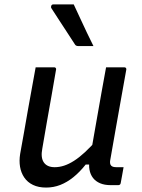

<svg xmlns="http://www.w3.org/2000/svg" viewBox="-20 -836 640 867"><path d="M141 -532Q162 -532 182.5 -532Q203 -532 225 -532Q228 -532 230 -530.5Q232 -529 233 -526.5Q234 -524 233 -521Q223 -462 212.5 -402.5Q202 -343 191.5 -284Q181 -225 171 -165Q163 -124 178 -102.5Q193 -81 227 -81Q248 -81 269.5 -88Q291 -95 314.5 -110Q338 -125 364.5 -149.5Q391 -174 421 -209L399 -93H367Q340 -59 311.5 -36Q283 -13 252.5 -1Q222 11 188 11Q154 11 129 -1Q104 -13 89.5 -34.5Q75 -56 70.5 -83Q66 -110 71 -141Q80 -190 88.5 -238.5Q97 -287 105.5 -336Q114 -385 123 -433Q128 -458 132 -482.5Q136 -507 141 -532ZM459 -532Q473 -532 486.5 -532Q500 -532 514 -532Q528 -532 541 -532Q545 -532 547 -530.5Q549 -529 550 -526.5Q551 -524 550 -520Q538 -454 526 -386Q514 -318 502 -251Q490 -184 479 -120Q476 -107 477 -99.5Q478 -92 482 -88Q486 -84 492 -82.5Q498 -81 507 -81Q510 -81 512.5 -81Q515 -81 518 -81Q521 -81 523 -81H538Q535 -63 531.5 -44.5Q528 -26 525 -9Q524 -4 521 -2Q518 0 514 0Q511 0 505 0Q499 0 492 0Q485 0 479 0Q452 0 432 -8.5Q412 -17 400 -32.5Q388 -48 384 -70Q380 -92 386 -120Q395 -171 403.5 -220.5Q412 -270 421 -320Q430 -370 439 -422Q448 -474 459 -532ZM313 -816Q328 -784 342.5 -752.5Q357 -721 372 -689.5Q387 -658 402 -628Q385 -628 369 -628Q353 -628 333 -628Q328 -628 324 -630Q320 -632 318 -636Q297 -669 280 -694.5Q263 -720 247 -745Q231 -770 212 -799Q209 -804 211.5 -810Q214 -816 220 -816Q240 -816 253 -816Q266 -816 280 -816Q294 -816 313 -816Z"/></svg>

Font: RecMonoLinear Nerd Font Mono
Style: Italic
Weight: 400
Italic angle: -10°
Monospace: yes
Version: Version 1.085; ttfautohint (v1.8.4.7-5d5b);Nerd Fonts 3.2.1